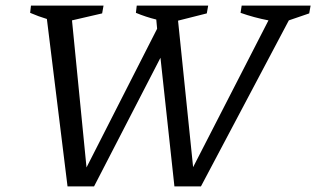

<svg xmlns="http://www.w3.org/2000/svg" viewBox="-20 -668 1133 688"><path d="M222 0 148 -600Q118 -609 88 -622L91 -648H351L346 -620L238 -595L290 -68L543 -565L540 -598Q503 -607 467 -622L470 -648H726L721 -620L618 -594L672 -69L942 -595Q890 -605 842 -622L846 -648H1093L1088 -620L1015 -595L700 0H605L555 -461L317 0Z"/></svg>

Font: Piazzolla
Style: Italic
Weight: 400
Italic angle: -11.3°
Designer: Juan Pablo del Peral
Foundry: Huerta Tipografica
Version: Version 1.330